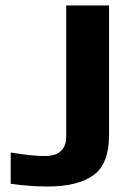

<svg xmlns="http://www.w3.org/2000/svg" viewBox="-20 -669 485 699"><path d="M377 -649H221V-172C221 -124.7 194.7 -101 142 -101C109.3 -101 68.3 -105.3 19 -114V0C65.7 6.7 110.7 10 154 10C226.7 10 282 -3.7 320 -31C358 -58.3 377 -107 377 -177Z"/></svg>

Font: Play
Style: Bold
Weight: 700
Designer: Jonas Hecksher
Foundry: Jonas Hecksher, Playtypeª, e-types AS
Version: Version 1.002